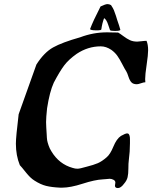

<svg xmlns="http://www.w3.org/2000/svg" viewBox="-20 -909 753 950"><path d="M481.4 -763.7Q480.5 -758.8 459 -758.8Q425.8 -758.8 425.8 -765.6Q440.4 -804.7 477.5 -877Q502 -888.7 511.7 -888.7Q520.5 -888.7 529.3 -883.8Q539.1 -869.1 543.5 -858.9Q547.9 -848.6 553.2 -832Q558.6 -815.4 560.5 -808.6Q570.3 -781.2 575.2 -762.7V-761.7Q575.2 -755.9 548.8 -755.9Q527.3 -755.9 524.4 -759.8Q523.4 -761.7 515.1 -787.1Q506.8 -812.5 495.1 -819.3Q485.4 -793.9 481.4 -763.7ZM609.4 -249Q612.3 -249 614.7 -247.6Q617.2 -246.1 618.7 -243.2Q620.1 -240.2 621.1 -237.3Q622.1 -234.4 622.6 -229.5Q623 -224.6 623 -221.2Q623 -217.8 623 -211.9Q623 -210 623 -206.1Q623 -202.1 623 -200.2Q623 -159.2 617.2 -115.2Q615.2 -101.6 615.2 -75.2Q615.2 -48.8 611.3 -32.2Q607.4 -15.6 593.8 0Q578.1 21.5 563.5 21.5Q548.8 21.5 548.8 9.8Q548.8 7.8 549.8 2Q550.8 -3.9 550.8 -5.9Q550.8 -14.6 541.5 -19.5Q532.2 -24.4 522.5 -24.4Q517.6 -24.4 505.9 -22.9Q494.1 -21.5 488.3 -21.5Q449.2 -19.5 388.7 0Q328.1 19.5 288.1 19.5H277.3Q235.4 17.6 208 10.7Q180.7 3.9 150.4 -15.6Q129.9 -28.3 107.9 -56.2Q85.9 -84 78.1 -91.8Q58.6 -139.6 58.6 -198.2Q58.6 -230.5 72.3 -343.8L160.2 -589.8Q198.2 -649.4 242.7 -674.3Q287.1 -699.2 377 -724.6Q441.4 -749 509.8 -749Q516.6 -749 534.7 -748.5Q552.7 -748 564.5 -748Q573.2 -743.2 590.8 -730Q608.4 -716.8 623.5 -710Q638.7 -703.1 659.2 -703.1Q666 -703.1 680.7 -705.1Q695.3 -707 705.1 -707Q712.9 -688.5 712.9 -660.2Q712.9 -637.7 705.6 -588.9Q698.2 -540 698.2 -517.6Q698.2 -515.6 698.7 -509.8Q699.2 -503.9 699.2 -502Q691.4 -502 677.7 -497.1Q664.1 -492.2 657.2 -492.2Q639.6 -492.2 630.9 -501Q622.1 -509.8 615.7 -529.3Q609.4 -548.8 605.5 -554.7Q596.7 -568.4 584.5 -592.3Q572.3 -616.2 561 -632.3Q549.8 -648.4 531.2 -662.1Q504.9 -679.7 478.5 -679.7Q415 -679.7 359.4 -642.6Q319.3 -614.3 297.4 -585Q275.4 -555.7 246.1 -500Q225.6 -455.1 212.9 -373Q208 -327.1 208 -304.7Q208 -287.1 209 -277.3Q210 -270.5 210.9 -246.6Q211.9 -222.7 213.4 -214.4Q214.8 -206.1 220.2 -189.9Q225.6 -173.8 234.4 -160.2Q272.5 -96.7 339.8 -78.1Q351.6 -74.2 363.3 -74.2Q375 -74.2 408.2 -84Q443.4 -92.8 463.9 -101.6Q484.4 -110.4 507.8 -130.9Q525.4 -145.5 541 -183.6Q556.6 -221.7 578.1 -236.3Q600.6 -249 609.4 -249Z"/></svg>

Font: Essays1743
Style: Italic
Weight: 500
Italic angle: -10°
Designer: Based on the typeface in a 1743 English translation of the essays of Montaigne.  PostScript/TrueType font designed by Jo
Version: Version 002.100